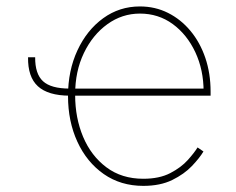

<svg xmlns="http://www.w3.org/2000/svg" viewBox="-20 -574 743 605"><path d="M68.4 -393.6H90.8Q90.3 -341.3 115.5 -318.1Q140.6 -294.9 199.2 -294.9V-272.5Q131.3 -272.9 99.4 -302.2Q67.4 -331.5 68.4 -393.6ZM431.6 11.7Q360.4 11.7 306.9 -25.6Q253.4 -63 223.9 -127.2Q194.3 -191.4 194.3 -271.5Q194.3 -351.6 224.1 -415.5Q253.9 -479.5 305.2 -516.6Q356.4 -553.7 420.9 -553.7Q468.8 -553.7 509.3 -533.4Q549.8 -513.2 580.1 -476.8Q610.4 -440.4 627 -391.6Q643.6 -342.8 643.6 -285.2V-272.5H206.1V-294.9H631.3L621.6 -285.2Q621.6 -353.5 595.5 -409.4Q569.3 -465.3 524.2 -498.3Q479 -531.2 420.9 -531.2Q364.7 -531.2 318.4 -497.8Q272 -464.4 244.4 -407Q216.8 -349.6 216.8 -277.3V-274.4Q216.8 -202.6 241.9 -142.8Q267.1 -83 315.2 -46.9Q363.3 -10.7 431.6 -10.7Q482.4 -10.7 516.6 -28.6Q550.8 -46.4 571.8 -69.8Q592.8 -93.3 602.5 -109.4L621.1 -96.7Q608.9 -76.2 584.7 -50.8Q560.5 -25.4 522.7 -6.8Q484.9 11.7 431.6 11.7Z"/></svg>

Font: Inter Tight Thin
Style: Regular
Weight: 250
Designer: Rasmus Andersson
Foundry: rsms
Version: Version 3.004